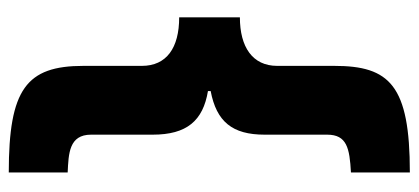

<svg xmlns="http://www.w3.org/2000/svg" viewBox="-272 -492 932 427"><g transform="rotate(-90 193.5 -278.0)"><path d="M24 37V168C218 168 261 123 261 0V-127C261 -182 303 -210 369 -210V-345C301 -345 261 -373 261 -428V-558C261 -685 209 -724 24 -724V-593C66 -591 108 -590 108 -541V-404C108 -328 139 -292 205 -281V-275C137 -262 108 -227 108 -155V-16C108 28 78 34 24 37Z"/></g></svg>

Font: Noto Sans Thai Looped Condensed Black
Style: Regular
Weight: 900
Width: 3
Designer: Sasikarn Vongin, Ben Mitchell
Foundry: The Fontpad Ltd
Version: Version 1.001